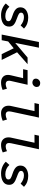

<svg xmlns="http://www.w3.org/2000/svg" viewBox="1409 -2179 782 3640"><g transform="rotate(90 1800.0 -359.0)"><path d="M268 12Q202 12 143.5 -12Q85 -36 46 -78L107 -146Q178 -69 286 -69Q330 -69 356 -84Q382 -99 382 -128Q382 -155 357.5 -171Q333 -187 270 -207Q193 -232 156 -267Q119 -302 119 -354Q119 -425 175.5 -464Q232 -503 315 -503Q440 -503 522 -423L462 -359Q388 -422 304 -422Q265 -422 242.5 -407.5Q220 -393 220 -367Q220 -342 244.5 -326Q269 -310 332 -288Q408 -263 446 -230.5Q484 -198 484 -142Q484 -65 424 -26.5Q364 12 268 12Z M635 0 776 -706H884L794 -260H798L1071 -491H1197L971 -292L1116 0H1006L895 -228L766 -123L742 0Z M1544 12Q1478 12 1439 -23Q1400 -58 1400 -120Q1400 -143 1408 -177L1462 -406H1292L1310 -491H1587L1514 -170Q1510 -157 1510 -141Q1510 -76 1576 -76Q1608 -76 1662 -99L1685 -18Q1615 12 1544 12ZM1543 -582Q1513 -582 1492 -599.5Q1471 -617 1471 -648Q1471 -681 1496 -705.5Q1521 -730 1556 -730Q1589 -730 1609 -712.5Q1629 -695 1629 -664Q1629 -630 1603.5 -606Q1578 -582 1543 -582Z M2125 12Q2062 12 2023 -26Q1984 -64 1984 -131Q1984 -160 1992 -189L2086 -622H1934L1952 -706H2209L2096 -179Q2091 -159 2091 -138Q2091 -76 2157 -76Q2195 -76 2246 -100L2270 -20Q2200 12 2125 12Z M2725 12Q2662 12 2623 -26Q2584 -64 2584 -131Q2584 -160 2592 -189L2686 -622H2534L2552 -706H2809L2696 -179Q2691 -159 2691 -138Q2691 -76 2757 -76Q2795 -76 2846 -100L2870 -20Q2800 12 2725 12Z M3268 12Q3202 12 3143.5 -12Q3085 -36 3046 -78L3107 -146Q3178 -69 3286 -69Q3330 -69 3356 -84Q3382 -99 3382 -128Q3382 -155 3357.5 -171Q3333 -187 3270 -207Q3193 -232 3156 -267Q3119 -302 3119 -354Q3119 -425 3175.5 -464Q3232 -503 3315 -503Q3440 -503 3522 -423L3462 -359Q3388 -422 3304 -422Q3265 -422 3242.5 -407.5Q3220 -393 3220 -367Q3220 -342 3244.5 -326Q3269 -310 3332 -288Q3408 -263 3446 -230.5Q3484 -198 3484 -142Q3484 -65 3424 -26.5Q3364 12 3268 12Z"/></g></svg>

Font: TypoPRO Source Code Pro
Style: Italic
Weight: 600
Italic angle: -11°
Monospace: yes
Designer: Paul D. Hunt, Teo Tuominen
Foundry: Adobe Systems Incorporated
Version: Version 1.030;PS 1.0;hotconv 1.0.84;makeotf.lib2.5.63406